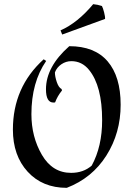

<svg xmlns="http://www.w3.org/2000/svg" viewBox="-20 -888 642 923"><path d="M485 -797 279 -722 271 -742Q353 -778 428 -868Q450 -866 470 -859Q475 -850 480.5 -828.5Q486 -807 485 -797ZM301 15Q184 15 113 -62.5Q42 -140 42 -265Q42 -469 190 -603L202 -595Q131 -492 131 -339Q131 -230 181.5 -143.5Q232 -57 322 -57Q381 -57 421 -92Q471 -184 471 -310Q471 -475 408 -552Q374 -594 323 -594Q297 -594 275 -579Q253 -564 244 -540Q244 -520 253 -493.5Q262 -467 276 -460L278 -453Q256 -426 245 -396Q243 -395 237 -395Q201 -395 201 -459Q201 -567 313 -666Q435 -666 497.5 -593Q560 -520 560 -384.5Q560 -249 491.5 -140.5Q423 -32 301 15Z"/></svg>

Font: Almendra SC
Style: Regular
Weight: 400
Designer: Ana Sanfelippo
Foundry: Ana Sanfelippo
Version: Version 1.002